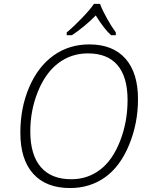

<svg xmlns="http://www.w3.org/2000/svg" viewBox="-20 -951 755 981"><path d="M685.1 -444.8Q685.1 -320.3 639.2 -209.7Q593.3 -99.1 516.1 -44.7Q439 9.8 337.9 9.8Q215.8 9.8 149.9 -63Q84 -135.7 84 -272.9Q84 -400.9 129.4 -506.1Q174.8 -611.3 253.9 -667.7Q333 -724.1 436 -724.1Q556.6 -724.1 620.8 -651.6Q685.1 -579.1 685.1 -444.8ZM429.2 -678.2Q344.2 -678.2 278.6 -628.9Q212.9 -579.6 173.8 -483.4Q134.8 -387.2 134.8 -279.8Q134.8 -160.2 188.2 -97.7Q241.7 -35.2 344.2 -35.2Q426.8 -35.2 490.7 -83.3Q554.7 -131.3 593.3 -229.7Q631.8 -328.1 631.8 -439.9Q631.8 -557.1 580.8 -617.7Q529.8 -678.2 429.2 -678.2ZM571.8 -771H547.9Q513.7 -800.3 469.2 -872.1Q442.4 -844.2 408.2 -816.2Q374 -788.1 347.2 -771H320.8V-785.2Q354 -812.5 397.7 -857.7Q441.4 -902.8 460 -931.2H491.2Q502.4 -899.9 526.6 -856.7Q550.8 -813.5 571.8 -785.2Z"/></svg>

Font: CAA NEO Sans Light
Style: Italic
Weight: 300
Italic angle: -12°
Version: Version 1.10